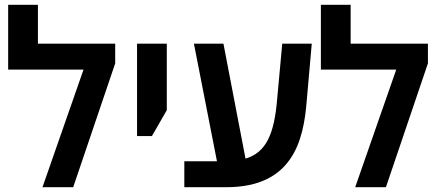

<svg xmlns="http://www.w3.org/2000/svg" viewBox="-20 -780 1829 800"><path d="M138 -598V-760H14V-490H328L157 0H285L460 -516V-598Z M551 -213H613L675 -321V-598H551Z M1258 -360 1279 -598H1156L1135 -369C1123 -221 1089 -145 1003 -119L911 -598H788L884 -108H748V0H923C1198 0 1245 -192 1258 -360Z M1441 -598V-760H1317V-490H1631L1460 0H1588L1763 -516V-598Z"/></svg>

Font: Noto Sans Hebrew SemiCondensed Semi
Style: Regular
Weight: 600
Width: 4
Designer: Monotype Design Team
Foundry: Monotype Imaging Inc.
Version: Version 1.902